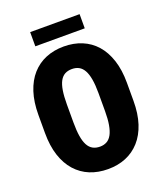

<svg xmlns="http://www.w3.org/2000/svg" viewBox="-156 -963 916 1075"><g transform="rotate(-20 302.0 -425.0)"><path d="M564.9 -408.7V-301.3Q564.9 -224.6 545.9 -166.5Q526.9 -108.4 491.7 -69.1Q456.5 -29.8 408.4 -10Q360.4 9.8 301.8 9.8Q242.7 9.8 194.3 -10Q146 -29.8 110.8 -69.1Q75.7 -108.4 56.6 -166.5Q37.6 -224.6 37.6 -301.3V-408.7Q37.6 -485.4 56.6 -543.9Q75.7 -602.5 110.6 -641.6Q145.5 -680.7 193.8 -700.7Q242.2 -720.7 301.3 -720.7Q359.9 -720.7 408.4 -700.7Q457 -680.7 491.7 -641.6Q526.4 -602.5 545.7 -543.9Q564.9 -485.4 564.9 -408.7ZM395.5 -301.3V-409.7Q395.5 -457.5 389.6 -491.2Q383.8 -524.9 372.1 -545.9Q360.4 -566.9 342.8 -576.7Q325.2 -586.4 301.3 -586.4Q276.4 -586.4 258.8 -576.7Q241.2 -566.9 229.7 -545.9Q218.3 -524.9 212.9 -491.2Q207.5 -457.5 207.5 -409.7V-301.3Q207.5 -253.9 212.9 -220.5Q218.3 -187 229.7 -165.5Q241.2 -144 259.3 -134Q277.3 -124 301.8 -124Q325.2 -124 343 -134Q360.8 -144 372.3 -165.5Q383.8 -187 389.6 -220.5Q395.5 -253.9 395.5 -301.3ZM447.3 -860.4V-775.9H152.8V-860.4Z"/></g></svg>

Font: Roboto Condensed Black
Style: Regular
Weight: 900
Designer: Christian Robertson
Foundry: Google
Version: Version 3.008; 2023